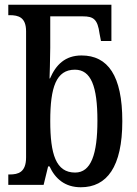

<svg xmlns="http://www.w3.org/2000/svg" viewBox="-20 -780 580 810"><path d="M321 10C431 10 496 -76 496 -269C496 -461 435 -546 324 -546C255 -546 216 -507 191 -449H189C189 -451 192 -534 192 -578V-711H330C374 -711 392 -699 400 -638L406 -607H450V-760H15V-716H21C58 -716 90 -707 90 -648V-116C90 -53 57 -44 21 -44H15V0H164L183 -78H189C213 -26 254 10 321 10ZM297 -52C216 -52 192 -129 192 -270C192 -412 217 -486 296 -486C364 -486 391 -416 391 -271C391 -129 364 -52 297 -52Z"/></svg>

Font: Noto Serif Condensed Medium
Style: Regular
Weight: 500
Width: 3
Designer: Monotype Design Team
Foundry: Monotype Imaging Inc.
Version: Version 2.015